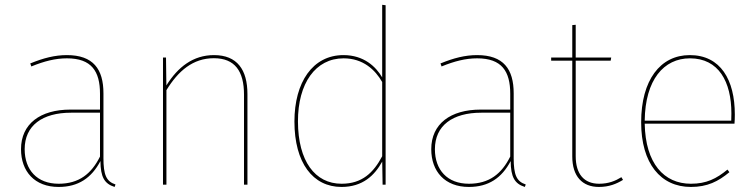

<svg xmlns="http://www.w3.org/2000/svg" viewBox="-20 -753 3085 783"><path d="M401.9 -110V-372C401.9 -471.4 360.1 -528.3 252.7 -528.3C204.1 -528.3 157.1 -516.4 103.4 -494.3L107.8 -482C160.7 -503.7 206.7 -515.1 252.7 -515.1C353.6 -515.1 387.8 -462.1 387.8 -370.7V-306.1H267.3C144.3 -306.1 65.7 -248.1 65.7 -144.6C65.7 -53.8 121.3 9.4 219.1 9.4C299.7 9.4 353.3 -27.5 389.6 -96.2C390.1 -30.9 405.8 -3.7 447.4 9.4L451 -0.7C413.6 -13.3 401.8 -39.1 401.8 -110ZM219.1 -3.7C131.3 -3.7 80.6 -60 80.6 -144.6C80.6 -241 152.6 -293.4 269.8 -293.4H387.8V-114.5C352.8 -44.3 302.3 -3.7 219.1 -3.7Z M852.6 -528.3C768 -528.3 705.6 -480.1 658.5 -404.5L657 -518.3H644.7V0H658.7V-385.3C707.1 -464.4 767.3 -515.6 852.1 -515.6C937.6 -515.6 975.1 -463 975.1 -367.1V0H989.1V-368.8C989.1 -469.1 947.1 -528.3 852.6 -528.3Z M1538.6 -733.4V-437.4C1512.8 -481.2 1463.8 -528.3 1380.7 -528.3C1255 -528.3 1180.7 -417.3 1180.7 -257.4C1180.7 -88.8 1256 9.4 1372.6 9.4C1459.3 9.4 1507.6 -37.7 1538.7 -94L1540.3 0H1552.6V-731.7ZM1373 -3.7C1264.3 -3.7 1195.6 -96.3 1195.1 -257.4C1194.7 -413.7 1267.1 -515.1 1381.1 -515.1C1461.1 -515.1 1510.2 -467.9 1538.6 -418.6V-115.8C1503.1 -48.7 1456.7 -3.7 1373 -3.7Z M2074.9 -110V-372C2074.9 -471.4 2033.1 -528.3 1925.7 -528.3C1877.1 -528.3 1830.1 -516.4 1776.4 -494.3L1780.8 -482C1833.7 -503.7 1879.7 -515.1 1925.7 -515.1C2026.6 -515.1 2060.8 -462.1 2060.8 -370.7V-306.1H1940.3C1817.3 -306.1 1738.7 -248.1 1738.7 -144.6C1738.7 -53.8 1794.3 9.4 1892.1 9.4C1972.7 9.4 2026.3 -27.5 2062.6 -96.2C2063.1 -30.9 2078.8 -3.7 2120.4 9.4L2124 -0.7C2086.6 -13.3 2074.8 -39.1 2074.8 -110ZM1892.1 -3.7C1804.3 -3.7 1753.6 -60 1753.6 -144.6C1753.6 -241 1825.6 -293.4 1942.8 -293.4H2060.8V-114.5C2025.8 -44.3 1975.3 -3.7 1892.1 -3.7Z M2514.1 -30.4C2489.9 -15.4 2461.9 -3.7 2423.3 -3.7C2361.4 -3.7 2327.8 -43.8 2327.8 -116V-505.6H2470.4L2472.6 -518.3H2327.8V-651.9L2313.8 -650.6V-518.3H2227.7V-505.6H2313.8V-115.1C2313.8 -33.7 2354.8 9.4 2422.4 9.4C2464 9.4 2494 -3.1 2520.7 -19.4Z M2976.7 -285.9C2976.7 -427 2918.9 -528.3 2792.9 -528.3C2672.4 -528.3 2594.7 -426 2594.7 -254.3C2594.7 -86.3 2674.3 9.4 2797.6 9.4C2864.6 9.4 2909.1 -13 2954.6 -50.8L2946.7 -61.4C2901.7 -24.3 2860.9 -3.7 2797.6 -3.7C2687.9 -3.7 2612.2 -86.2 2609.2 -248.6H2975.3C2976.3 -260.4 2976.7 -271.4 2976.7 -285.8ZM2962.1 -260.8H2609.2C2611.1 -428 2687.2 -515.1 2793.7 -515.1C2911 -515.1 2962.7 -419.4 2962.7 -290.6C2962.7 -277.1 2962.7 -270.8 2962.1 -260.8Z"/></svg>

Font: Fira Sans Hair
Style: Regular
Weight: 100
Designer: bBox Type GmbH & Carrois Corporate GbR & Edenspiekermann AG
Foundry: bBox Type GmbH & Carrois Corporate GbR & Edenspiekermann AG
Version: Version 4.300;PS 004.300;hotconv 1.0.88;makeotf.lib2.5.64775